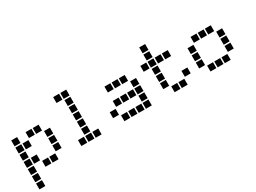

<svg xmlns="http://www.w3.org/2000/svg" viewBox="-47 -1409 3094 2318"><g transform="rotate(-30 1500.0 -250.0)"><path d="M10 -491Q9 -491 9 -491Q9 -491 9 -490V-410Q9 -409 9 -409Q9 -409 10 -409H90Q91 -409 91 -409Q91 -409 91 -410V-490Q91 -491 91 -491Q91 -491 90 -491ZM210 -491Q209 -491 209 -491Q209 -491 209 -490V-410Q209 -409 209 -409Q209 -409 210 -409H290Q291 -409 291 -409Q291 -409 291 -410V-490Q291 -491 291 -491Q291 -491 290 -491ZM310 -491Q309 -491 309 -491Q309 -491 309 -490V-410Q309 -409 309 -409Q309 -409 310 -409H390Q391 -409 391 -409Q391 -409 391 -410V-490Q391 -491 391 -491Q391 -491 390 -491ZM10 -391Q9 -391 9 -391Q9 -391 9 -390V-310Q9 -309 9 -309Q9 -309 10 -309H90Q91 -309 91 -309Q91 -309 91 -310V-390Q91 -391 91 -391Q91 -391 90 -391ZM110 -391Q109 -391 109 -391Q109 -391 109 -390V-310Q109 -309 109 -309Q109 -309 110 -309H190Q191 -309 191 -309Q191 -309 191 -310V-390Q191 -391 191 -391Q191 -391 190 -391ZM410 -391Q409 -391 409 -391Q409 -391 409 -390V-310Q409 -309 409 -309Q409 -309 410 -309H490Q491 -309 491 -309Q491 -309 491 -310V-390Q491 -391 491 -391Q491 -391 490 -391ZM10 -291Q9 -291 9 -291Q9 -291 9 -290V-210Q9 -209 9 -209Q9 -209 10 -209H90Q91 -209 91 -209Q91 -209 91 -210V-290Q91 -291 91 -291Q91 -291 90 -291ZM410 -291Q409 -291 409 -291Q409 -291 409 -290V-210Q409 -209 409 -209Q409 -209 410 -209H490Q491 -209 491 -209Q491 -209 491 -210V-290Q491 -291 491 -291Q491 -291 490 -291ZM10 -191Q9 -191 9 -191Q9 -191 9 -190V-110Q9 -109 9 -109Q9 -109 10 -109H90Q91 -109 91 -109Q91 -109 91 -110V-190Q91 -191 91 -191Q91 -191 90 -191ZM110 -191Q109 -191 109 -191Q109 -191 109 -190V-110Q109 -109 109 -109Q109 -109 110 -109H190Q191 -109 191 -109Q191 -109 191 -110V-190Q191 -191 191 -191Q191 -191 190 -191ZM410 -191Q409 -191 409 -191Q409 -191 409 -190V-110Q409 -109 409 -109Q409 -109 410 -109H490Q491 -109 491 -109Q491 -109 491 -110V-190Q491 -191 491 -191Q491 -191 490 -191ZM10 -91Q9 -91 9 -91Q9 -91 9 -90V-10Q9 -9 9 -9Q9 -9 10 -9H90Q91 -9 91 -9Q91 -9 91 -10V-90Q91 -91 91 -91Q91 -91 90 -91ZM210 -91Q209 -91 209 -91Q209 -91 209 -90V-10Q209 -9 209 -9Q209 -9 210 -9H290Q291 -9 291 -9Q291 -9 291 -10V-90Q291 -91 291 -91Q291 -91 290 -91ZM310 -91Q309 -91 309 -91Q309 -91 309 -90V-10Q309 -9 309 -9Q309 -9 310 -9H390Q391 -9 391 -9Q391 -9 391 -10V-90Q391 -91 391 -91Q391 -91 390 -91ZM10 9Q9 9 9 9Q9 9 9 10V90Q9 91 9 91Q9 91 10 91H90Q91 91 91 91Q91 91 91 90V10Q91 9 91 9Q91 9 90 9ZM10 109Q9 109 9 109Q9 109 9 110V190Q9 191 9 191Q9 191 10 191H90Q91 191 91 191Q91 191 91 190V110Q91 109 91 109Q91 109 90 109Z M710 -691Q709 -691 709 -691Q709 -691 709 -690V-610Q709 -609 709 -609Q709 -609 710 -609H790Q791 -609 791 -609Q791 -609 791 -610V-690Q791 -691 791 -691Q791 -691 790 -691ZM810 -691Q809 -691 809 -691Q809 -691 809 -690V-610Q809 -609 809 -609Q809 -609 810 -609H890Q891 -609 891 -609Q891 -609 891 -610V-690Q891 -691 891 -691Q891 -691 890 -691ZM810 -591Q809 -591 809 -591Q809 -591 809 -590V-510Q809 -509 809 -509Q809 -509 810 -509H890Q891 -509 891 -509Q891 -509 891 -510V-590Q891 -591 891 -591Q891 -591 890 -591ZM810 -491Q809 -491 809 -491Q809 -491 809 -490V-410Q809 -409 809 -409Q809 -409 810 -409H890Q891 -409 891 -409Q891 -409 891 -410V-490Q891 -491 891 -491Q891 -491 890 -491ZM810 -391Q809 -391 809 -391Q809 -391 809 -390V-310Q809 -309 809 -309Q809 -309 810 -309H890Q891 -309 891 -309Q891 -309 891 -310V-390Q891 -391 891 -391Q891 -391 890 -391ZM810 -291Q809 -291 809 -291Q809 -291 809 -290V-210Q809 -209 809 -209Q809 -209 810 -209H890Q891 -209 891 -209Q891 -209 891 -210V-290Q891 -291 891 -291Q891 -291 890 -291ZM810 -191Q809 -191 809 -191Q809 -191 809 -190V-110Q809 -109 809 -109Q809 -109 810 -109H890Q891 -109 891 -109Q891 -109 891 -110V-190Q891 -191 891 -191Q891 -191 890 -191ZM710 -91Q709 -91 709 -91Q709 -91 709 -90V-10Q709 -9 709 -9Q709 -9 710 -9H790Q791 -9 791 -9Q791 -9 791 -10V-90Q791 -91 791 -91Q791 -91 790 -91ZM810 -91Q809 -91 809 -91Q809 -91 809 -90V-10Q809 -9 809 -9Q809 -9 810 -9H890Q891 -9 891 -9Q891 -9 891 -10V-90Q891 -91 891 -91Q891 -91 890 -91ZM910 -91Q909 -91 909 -91Q909 -91 909 -90V-10Q909 -9 909 -9Q909 -9 910 -9H990Q991 -9 991 -9Q991 -9 991 -10V-90Q991 -91 991 -91Q991 -91 990 -91Z M1310 -491Q1309 -491 1309 -491Q1309 -491 1309 -490V-410Q1309 -409 1309 -409Q1309 -409 1310 -409H1390Q1391 -409 1391 -409Q1391 -409 1391 -410V-490Q1391 -491 1391 -491Q1391 -491 1390 -491ZM1410 -491Q1409 -491 1409 -491Q1409 -491 1409 -490V-410Q1409 -409 1409 -409Q1409 -409 1410 -409H1490Q1491 -409 1491 -409Q1491 -409 1491 -410V-490Q1491 -491 1491 -491Q1491 -491 1490 -491ZM1510 -491Q1509 -491 1509 -491Q1509 -491 1509 -490V-410Q1509 -409 1509 -409Q1509 -409 1510 -409H1590Q1591 -409 1591 -409Q1591 -409 1591 -410V-490Q1591 -491 1591 -491Q1591 -491 1590 -491ZM1610 -391Q1609 -391 1609 -391Q1609 -391 1609 -390V-310Q1609 -309 1609 -309Q1609 -309 1610 -309H1690Q1691 -309 1691 -309Q1691 -309 1691 -310V-390Q1691 -391 1691 -391Q1691 -391 1690 -391ZM1310 -291Q1309 -291 1309 -291Q1309 -291 1309 -290V-210Q1309 -209 1309 -209Q1309 -209 1310 -209H1390Q1391 -209 1391 -209Q1391 -209 1391 -210V-290Q1391 -291 1391 -291Q1391 -291 1390 -291ZM1410 -291Q1409 -291 1409 -291Q1409 -291 1409 -290V-210Q1409 -209 1409 -209Q1409 -209 1410 -209H1490Q1491 -209 1491 -209Q1491 -209 1491 -210V-290Q1491 -291 1491 -291Q1491 -291 1490 -291ZM1510 -291Q1509 -291 1509 -291Q1509 -291 1509 -290V-210Q1509 -209 1509 -209Q1509 -209 1510 -209H1590Q1591 -209 1591 -209Q1591 -209 1591 -210V-290Q1591 -291 1591 -291Q1591 -291 1590 -291ZM1610 -291Q1609 -291 1609 -291Q1609 -291 1609 -290V-210Q1609 -209 1609 -209Q1609 -209 1610 -209H1690Q1691 -209 1691 -209Q1691 -209 1691 -210V-290Q1691 -291 1691 -291Q1691 -291 1690 -291ZM1210 -191Q1209 -191 1209 -191Q1209 -191 1209 -190V-110Q1209 -109 1209 -109Q1209 -109 1210 -109H1290Q1291 -109 1291 -109Q1291 -109 1291 -110V-190Q1291 -191 1291 -191Q1291 -191 1290 -191ZM1610 -191Q1609 -191 1609 -191Q1609 -191 1609 -190V-110Q1609 -109 1609 -109Q1609 -109 1610 -109H1690Q1691 -109 1691 -109Q1691 -109 1691 -110V-190Q1691 -191 1691 -191Q1691 -191 1690 -191ZM1310 -91Q1309 -91 1309 -91Q1309 -91 1309 -90V-10Q1309 -9 1309 -9Q1309 -9 1310 -9H1390Q1391 -9 1391 -9Q1391 -9 1391 -10V-90Q1391 -91 1391 -91Q1391 -91 1390 -91ZM1410 -91Q1409 -91 1409 -91Q1409 -91 1409 -90V-10Q1409 -9 1409 -9Q1409 -9 1410 -9H1490Q1491 -9 1491 -9Q1491 -9 1491 -10V-90Q1491 -91 1491 -91Q1491 -91 1490 -91ZM1510 -91Q1509 -91 1509 -91Q1509 -91 1509 -90V-10Q1509 -9 1509 -9Q1509 -9 1510 -9H1590Q1591 -9 1591 -9Q1591 -9 1591 -10V-90Q1591 -91 1591 -91Q1591 -91 1590 -91ZM1610 -91Q1609 -91 1609 -91Q1609 -91 1609 -90V-10Q1609 -9 1609 -9Q1609 -9 1610 -9H1690Q1691 -9 1691 -9Q1691 -9 1691 -10V-90Q1691 -91 1691 -91Q1691 -91 1690 -91Z M1910 -691Q1909 -691 1909 -691Q1909 -691 1909 -690V-610Q1909 -609 1909 -609Q1909 -609 1910 -609H1990Q1991 -609 1991 -609Q1991 -609 1991 -610V-690Q1991 -691 1991 -691Q1991 -691 1990 -691ZM1910 -591Q1909 -591 1909 -591Q1909 -591 1909 -590V-510Q1909 -509 1909 -509Q1909 -509 1910 -509H1990Q1991 -509 1991 -509Q1991 -509 1991 -510V-590Q1991 -591 1991 -591Q1991 -591 1990 -591ZM1810 -491Q1809 -491 1809 -491Q1809 -491 1809 -490V-410Q1809 -409 1809 -409Q1809 -409 1810 -409H1890Q1891 -409 1891 -409Q1891 -409 1891 -410V-490Q1891 -491 1891 -491Q1891 -491 1890 -491ZM1910 -491Q1909 -491 1909 -491Q1909 -491 1909 -490V-410Q1909 -409 1909 -409Q1909 -409 1910 -409H1990Q1991 -409 1991 -409Q1991 -409 1991 -410V-490Q1991 -491 1991 -491Q1991 -491 1990 -491ZM2010 -491Q2009 -491 2009 -491Q2009 -491 2009 -490V-410Q2009 -409 2009 -409Q2009 -409 2010 -409H2090Q2091 -409 2091 -409Q2091 -409 2091 -410V-490Q2091 -491 2091 -491Q2091 -491 2090 -491ZM2110 -491Q2109 -491 2109 -491Q2109 -491 2109 -490V-410Q2109 -409 2109 -409Q2109 -409 2110 -409H2190Q2191 -409 2191 -409Q2191 -409 2191 -410V-490Q2191 -491 2191 -491Q2191 -491 2190 -491ZM1910 -391Q1909 -391 1909 -391Q1909 -391 1909 -390V-310Q1909 -309 1909 -309Q1909 -309 1910 -309H1990Q1991 -309 1991 -309Q1991 -309 1991 -310V-390Q1991 -391 1991 -391Q1991 -391 1990 -391ZM1910 -291Q1909 -291 1909 -291Q1909 -291 1909 -290V-210Q1909 -209 1909 -209Q1909 -209 1910 -209H1990Q1991 -209 1991 -209Q1991 -209 1991 -210V-290Q1991 -291 1991 -291Q1991 -291 1990 -291ZM1910 -191Q1909 -191 1909 -191Q1909 -191 1909 -190V-110Q1909 -109 1909 -109Q1909 -109 1910 -109H1990Q1991 -109 1991 -109Q1991 -109 1991 -110V-190Q1991 -191 1991 -191Q1991 -191 1990 -191ZM2210 -191Q2209 -191 2209 -191Q2209 -191 2209 -190V-110Q2209 -109 2209 -109Q2209 -109 2210 -109H2290Q2291 -109 2291 -109Q2291 -109 2291 -110V-190Q2291 -191 2291 -191Q2291 -191 2290 -191ZM2010 -91Q2009 -91 2009 -91Q2009 -91 2009 -90V-10Q2009 -9 2009 -9Q2009 -9 2010 -9H2090Q2091 -9 2091 -9Q2091 -9 2091 -10V-90Q2091 -91 2091 -91Q2091 -91 2090 -91ZM2110 -91Q2109 -91 2109 -91Q2109 -91 2109 -90V-10Q2109 -9 2109 -9Q2109 -9 2110 -9H2190Q2191 -9 2191 -9Q2191 -9 2191 -10V-90Q2191 -91 2191 -91Q2191 -91 2190 -91Z M2510 -491Q2509 -491 2509 -491Q2509 -491 2509 -490V-410Q2509 -409 2509 -409Q2509 -409 2510 -409H2590Q2591 -409 2591 -409Q2591 -409 2591 -410V-490Q2591 -491 2591 -491Q2591 -491 2590 -491ZM2610 -491Q2609 -491 2609 -491Q2609 -491 2609 -490V-410Q2609 -409 2609 -409Q2609 -409 2610 -409H2690Q2691 -409 2691 -409Q2691 -409 2691 -410V-490Q2691 -491 2691 -491Q2691 -491 2690 -491ZM2710 -491Q2709 -491 2709 -491Q2709 -491 2709 -490V-410Q2709 -409 2709 -409Q2709 -409 2710 -409H2790Q2791 -409 2791 -409Q2791 -409 2791 -410V-490Q2791 -491 2791 -491Q2791 -491 2790 -491ZM2410 -391Q2409 -391 2409 -391Q2409 -391 2409 -390V-310Q2409 -309 2409 -309Q2409 -309 2410 -309H2490Q2491 -309 2491 -309Q2491 -309 2491 -310V-390Q2491 -391 2491 -391Q2491 -391 2490 -391ZM2810 -391Q2809 -391 2809 -391Q2809 -391 2809 -390V-310Q2809 -309 2809 -309Q2809 -309 2810 -309H2890Q2891 -309 2891 -309Q2891 -309 2891 -310V-390Q2891 -391 2891 -391Q2891 -391 2890 -391ZM2410 -291Q2409 -291 2409 -291Q2409 -291 2409 -290V-210Q2409 -209 2409 -209Q2409 -209 2410 -209H2490Q2491 -209 2491 -209Q2491 -209 2491 -210V-290Q2491 -291 2491 -291Q2491 -291 2490 -291ZM2810 -291Q2809 -291 2809 -291Q2809 -291 2809 -290V-210Q2809 -209 2809 -209Q2809 -209 2810 -209H2890Q2891 -209 2891 -209Q2891 -209 2891 -210V-290Q2891 -291 2891 -291Q2891 -291 2890 -291ZM2410 -191Q2409 -191 2409 -191Q2409 -191 2409 -190V-110Q2409 -109 2409 -109Q2409 -109 2410 -109H2490Q2491 -109 2491 -109Q2491 -109 2491 -110V-190Q2491 -191 2491 -191Q2491 -191 2490 -191ZM2810 -191Q2809 -191 2809 -191Q2809 -191 2809 -190V-110Q2809 -109 2809 -109Q2809 -109 2810 -109H2890Q2891 -109 2891 -109Q2891 -109 2891 -110V-190Q2891 -191 2891 -191Q2891 -191 2890 -191ZM2510 -91Q2509 -91 2509 -91Q2509 -91 2509 -90V-10Q2509 -9 2509 -9Q2509 -9 2510 -9H2590Q2591 -9 2591 -9Q2591 -9 2591 -10V-90Q2591 -91 2591 -91Q2591 -91 2590 -91ZM2610 -91Q2609 -91 2609 -91Q2609 -91 2609 -90V-10Q2609 -9 2609 -9Q2609 -9 2610 -9H2690Q2691 -9 2691 -9Q2691 -9 2691 -10V-90Q2691 -91 2691 -91Q2691 -91 2690 -91ZM2710 -91Q2709 -91 2709 -91Q2709 -91 2709 -90V-10Q2709 -9 2709 -9Q2709 -9 2710 -9H2790Q2791 -9 2791 -9Q2791 -9 2791 -10V-90Q2791 -91 2791 -91Q2791 -91 2790 -91Z"/></g></svg>

Font: Doto Black ExtraBold
Style: Regular
Weight: 800
Monospace: yes
Version: Version 1.000